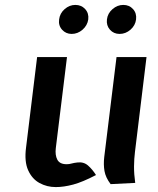

<svg xmlns="http://www.w3.org/2000/svg" viewBox="-20 -749 643 781"><path d="M207 12Q171 12 140.8 -4.5Q110.5 -21 94.5 -56.5Q78.5 -92 86 -149L131 -517H252.5L207 -146.5Q203.5 -118 213.2 -99.5Q223 -81 251 -81Q261.5 -81 271 -83.8Q280.5 -86.5 294 -88Q320 -91.5 338 -75.8Q356 -60 370.5 -37Q316 -8.5 277.5 1.8Q239 12 207 12ZM430 0Q409.5 -27 405 -53.5Q400.5 -80 404 -110L454 -517H576L529 -131Q525.5 -103.5 525.2 -72Q525 -40.5 530 -5ZM271.5 -611Q248 -611 232.5 -628.2Q217 -645.5 220.5 -670Q223.5 -695 243 -712Q262.5 -729 286.5 -729Q311 -729 326.5 -712Q342 -695 339 -670Q335.5 -645.5 315.8 -628.2Q296 -611 271.5 -611ZM466.5 -611Q442.5 -611 427.2 -628.2Q412 -645.5 415 -670Q418 -695 437.8 -712Q457.5 -729 481.5 -729Q506 -729 521.2 -712Q536.5 -695 533.5 -670Q530.5 -645.5 510.8 -628.2Q491 -611 466.5 -611Z"/></svg>

Font: Expletus Sans SemiBold
Style: Italic
Weight: 600
Italic angle: -7°
Version: Version 7.500